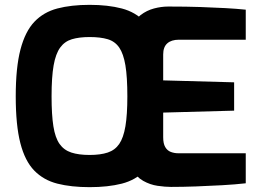

<svg xmlns="http://www.w3.org/2000/svg" viewBox="-20 -767 1079 793"><path d="M350 6Q274 6 217 -8.5Q160 -23 121.5 -62.5Q83 -102 64 -176Q45 -250 45 -369Q45 -488 64.5 -562.5Q84 -637 122 -677Q160 -717 217 -732Q274 -747 350 -747Q426 -747 483 -732Q540 -717 578 -677Q616 -637 635 -562.5Q654 -488 654 -369Q654 -250 635 -176Q616 -102 578 -62.5Q540 -23 483 -8.5Q426 6 350 6ZM350 -127Q395 -127 425 -137Q455 -147 472.5 -172.5Q490 -198 498 -245.5Q506 -293 506 -369Q506 -449 498 -497Q490 -545 472.5 -570.5Q455 -596 425 -605Q395 -614 350 -614Q307 -614 277 -605Q247 -596 228.5 -570.5Q210 -545 201.5 -497Q193 -449 193 -369Q193 -293 200.5 -245.5Q208 -198 226 -172.5Q244 -147 274.5 -137Q305 -127 350 -127ZM686 5Q662 5 631 0.5Q600 -4 571.5 -20Q543 -36 524.5 -68.5Q506 -101 506 -158V-571Q506 -620 521 -653Q536 -686 561 -705Q586 -724 616 -732Q646 -740 675 -740Q750 -740 807.5 -738Q865 -736 911 -733.5Q957 -731 995 -727V-603H719Q688 -603 671 -588Q654 -573 654 -542V-435L947 -427V-310L654 -302V-200Q654 -174 662.5 -159.5Q671 -145 685.5 -139.5Q700 -134 716 -134H995V-10Q951 -5 897.5 -2Q844 1 789.5 3Q735 5 686 5Z"/></svg>

Font: Exo Thin
Style: Bold
Weight: 700
Version: Version 2.000